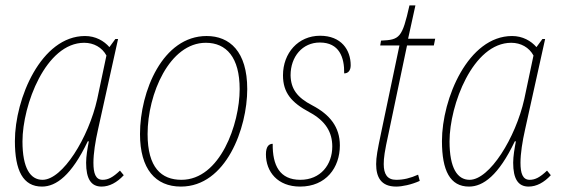

<svg xmlns="http://www.w3.org/2000/svg" viewBox="-20 -679 2073 709"><path d="M135 10C187 10 244 -31 304 -157H308C303 -131 298 -102 298 -78C298 -19 316 10 355 10C384 10 412 -5 437 -32L423 -49C397 -24 379 -15 359 -15C333 -15 325 -39 325 -78C325 -112 332 -157 342 -201L416 -535H406L384 -505C364 -528 333 -546 294 -546C132 -546 35 -315 35 -158C35 -49 65 10 135 10ZM137 -15C92 -15 63 -58 63 -157C63 -291 149 -521 291 -521C326 -521 357 -504 373 -474L339 -313C307 -170 211 -15 137 -15Z M648 10C815 10 893 -206 893 -350C893 -489 828 -546 743 -546C581 -546 497 -342 497 -184C497 -55 554 10 648 10ZM650 -15C576 -15 525 -60 525 -184C525 -332 606 -521 740 -521C816 -521 865 -467 865 -350C865 -221 793 -15 650 -15Z M1088 10C1184 10 1235 -60 1235 -142C1235 -210 1198 -256 1133 -290C1077 -319 1054 -351 1053 -401C1053 -470 1097 -522 1161 -522C1233 -522 1252 -467 1251 -408C1266 -408 1275 -419 1275 -438C1275 -495 1240 -547 1162 -547C1081 -547 1025 -483 1025 -401C1025 -336 1057 -300 1122 -265C1184 -232 1207 -189 1207 -138C1207 -71 1164 -15 1089 -15C1013 -15 986 -68 987 -148C973 -148 962 -138 962 -109C962 -45 1005 10 1088 10Z M1443 10C1465 10 1499 3 1530 -11L1524 -34C1495 -21 1470 -15 1443 -15C1410 -15 1397 -36 1397 -73C1397 -96 1400 -119 1415 -187L1483 -511H1582L1587 -536H1487L1514 -659H1492C1465 -539 1456 -532 1387 -529L1384 -511H1455L1387 -187C1374 -125 1369 -99 1369 -73C1369 -26 1386 10 1443 10Z M1712 10C1764 10 1821 -31 1881 -157H1885C1880 -131 1875 -102 1875 -78C1875 -19 1893 10 1932 10C1961 10 1989 -5 2014 -32L2000 -49C1974 -24 1956 -15 1936 -15C1910 -15 1902 -39 1902 -78C1902 -112 1909 -157 1919 -201L1993 -535H1983L1961 -505C1941 -528 1910 -546 1871 -546C1709 -546 1612 -315 1612 -158C1612 -49 1642 10 1712 10ZM1714 -15C1669 -15 1640 -58 1640 -157C1640 -291 1726 -521 1868 -521C1903 -521 1934 -504 1950 -474L1916 -313C1884 -170 1788 -15 1714 -15Z"/></svg>

Font: Noto Serif SemiCondensed Thin
Style: Italic
Weight: 100
Width: 4
Italic angle: -12°
Designer: Monotype Design Team
Foundry: Monotype Imaging Inc.
Version: Version 2.013